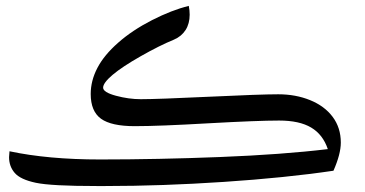

<svg xmlns="http://www.w3.org/2000/svg" viewBox="-20 -620 1234 650"><path d="M336.9 9.8H307.1Q153.3 9.8 101.3 -1.2Q49.3 -12.2 30 -34.4Q10.7 -56.6 10.7 -87.9L12.2 -107.9Q142.6 -80.1 318.8 -80.1Q513.7 -80.1 724.6 -88.4Q935.5 -96.7 1089.8 -115.2Q1073.2 -164.6 1033.4 -188.2Q993.7 -211.9 924.8 -211.9Q853.5 -211.9 686 -202.6Q518.6 -192.9 436 -192.9Q356.9 -192.9 322 -218Q287.1 -243.2 287.1 -301.8Q287.1 -346.7 309.6 -389.9Q332 -433.1 379.9 -475.3Q427.7 -517.6 494.6 -551.8Q561.5 -585.9 619.1 -600.1Q622.1 -585 622.1 -570.3Q622.1 -540 608.2 -518.3Q594.2 -496.6 568.8 -485.8Q520 -465.8 456.8 -429.9Q393.6 -394 361.3 -366.7Q329.1 -339.4 329.1 -323.2Q329.1 -307.6 372.3 -295.9Q415.5 -284.2 457 -284.2Q512.2 -284.2 687.5 -292.5Q862.3 -300.8 921.9 -300.8Q981 -300.8 1029.8 -281Q1078.6 -261.2 1106.2 -224.4Q1133.8 -187.5 1133.8 -137.2Q1133.8 -98.6 1108.9 -42Q947.3 -18.1 737.8 -4.2Q528.3 9.8 336.9 9.8Z"/></svg>

Font: Droid Arabic Naskh
Style: Regular
Weight: 400
Designer: Pascal Zoghbi
Foundry: Ascender Corporation
Version: Version 1.00